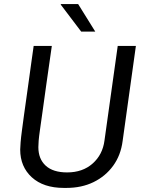

<svg xmlns="http://www.w3.org/2000/svg" viewBox="-20 -911 719 941"><path d="M293 10Q193 10 136 -42Q79 -94 79 -178Q79 -189 81 -213.5Q83 -238 87.5 -271.5Q92 -305 97.5 -346Q103 -387 109.5 -431.5Q116 -476 122 -521Q128 -566 134 -608Q140 -650 145 -686H234Q218 -576 207 -497Q196 -418 188.5 -364Q181 -310 176 -275.5Q171 -241 169.5 -221.5Q168 -202 168 -190Q168 -132 204 -99Q240 -66 309 -66Q385 -66 434 -109.5Q483 -153 492 -222L557 -686H646L581 -220Q572 -150 534.5 -98.5Q497 -47 438.5 -18.5Q380 10 305 10ZM378 -756 278 -888V-891H363L447 -756Z"/></svg>

Font: Chivo Medium Light
Style: Italic
Weight: 300
Italic angle: -8.05°
Version: Version 2.002